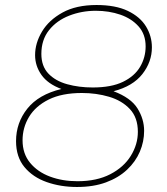

<svg xmlns="http://www.w3.org/2000/svg" viewBox="-20 -733 666 766"><path d="M287 13Q222 13 166.5 -6.5Q111 -26 77.5 -66.5Q44 -107 44 -170Q44 -243 89 -299.5Q134 -356 225 -378Q171 -398 145.5 -434Q120 -470 120 -513Q120 -561 147.5 -607Q175 -653 229.5 -683Q284 -713 365 -713Q441 -713 490 -689.5Q539 -666 562.5 -627.5Q586 -589 586 -544Q586 -486 548 -437.5Q510 -389 433 -369Q502 -343 528.5 -300.5Q555 -258 555 -211Q555 -168 538 -128Q521 -88 487 -56Q453 -24 403 -5.5Q353 13 287 13ZM289 -10Q366 -10 420 -38Q474 -66 502 -111.5Q530 -157 530 -207Q530 -264 498 -298Q466 -332 415 -347Q364 -362 307 -362Q227 -362 174.5 -336Q122 -310 96 -267Q70 -224 70 -173Q70 -120 100 -83.5Q130 -47 179.5 -28.5Q229 -10 289 -10ZM350 -384Q424 -384 470.5 -406.5Q517 -429 539 -466.5Q561 -504 561 -548Q561 -596 533 -627.5Q505 -659 460 -674.5Q415 -690 362 -690Q306 -690 256 -670.5Q206 -651 175.5 -612.5Q145 -574 145 -518Q145 -469 173 -439.5Q201 -410 248 -397Q295 -384 350 -384Z"/></svg>

Font: MuseoModerno Thin
Style: Italic
Weight: 100
Italic angle: -9°
Designer: Pablo Cosgaya, Héctor Gatti, Marcela Romero, and the Authors of The MuseoModerno Project.
Foundry: Omnibus-Type Team
Version: Version 1.003